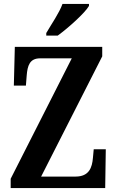

<svg xmlns="http://www.w3.org/2000/svg" viewBox="-20 -951 591 971"><path d="M214 -784V-771H272C327 -811 410 -886 430 -921V-931H296C280 -886 240 -829 214 -784ZM34 0H512L515 -196H454L450 -153C446 -104 431 -58 362 -58H188L497 -666V-714H55L50 -518H111L115 -569C119 -619 130 -656 183 -656H343L34 -47Z"/></svg>

Font: Noto Serif Georgian ExtraCondensed Bold
Style: Regular
Weight: 700
Width: 2
Designer: Monotype Design Team, Akaki Razmadze
Foundry: Google LLC
Version: Version 2.003